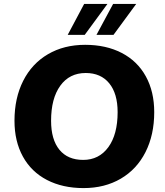

<svg xmlns="http://www.w3.org/2000/svg" viewBox="-20 -951 845 981"><path d="M54 -334Q54 -450 98.5 -538Q143 -626 225 -674Q307 -722 415 -722Q522 -722 602 -680.5Q682 -639 725 -561Q768 -483 768 -378Q768 -262 723.5 -174Q679 -86 597 -38Q515 10 407 10Q300 10 220 -31.5Q140 -73 97 -151Q54 -229 54 -334ZM581 -378Q581 -473 538 -525.5Q495 -578 418 -578Q335 -578 288 -513Q241 -448 241 -334Q241 -238 283.5 -186Q326 -134 405 -134Q486 -134 533.5 -199Q581 -264 581 -378ZM410 -931H529L413 -773H326ZM558 -931H676L560 -773H473Z"/></svg>

Font: Muli Black
Style: Italic
Weight: 900
Italic angle: -4.541°
Designer: Vernon Adams
Foundry: Vernon Adams
Version: Version 2.001